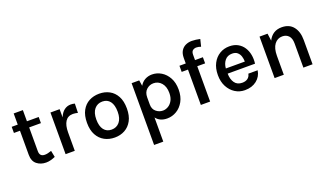

<svg xmlns="http://www.w3.org/2000/svg" viewBox="-81 -1278 3602 2101"><g transform="rotate(-20 1720.5 -227.5)"><path d="M254.5 13.5Q191.5 13.5 147.2 -22Q103 -57.5 103 -131.5V-411.5H32.5V-483H103V-613H210V-483H347V-411.5H210V-135Q210 -71.5 270 -71.5Q302.5 -71.5 347.5 -88L362.5 -12.5Q335.5 -1 309.2 6.2Q283 13.5 254.5 13.5Z M484.5 0V-485H591.5V-389.5Q612.5 -441.5 646.2 -466.8Q680 -492 721.5 -492Q746.5 -492 769 -485.5L766 -378.5Q752.5 -382 737.2 -384.2Q722 -386.5 709.5 -386.5Q650 -386.5 620.8 -341.5Q591.5 -296.5 591.5 -214V0Z M1055 13.5Q989 13.5 936.2 -15Q883.5 -43.5 852.5 -100Q821.5 -156.5 821.5 -241Q821.5 -327 852.5 -383.8Q883.5 -440.5 936.2 -468.5Q989 -496.5 1055 -496.5Q1120 -496.5 1172.2 -468.5Q1224.5 -440.5 1255.2 -383.8Q1286 -327 1286 -241Q1286 -156.5 1255.2 -100Q1224.5 -43.5 1172.2 -15Q1120 13.5 1055 13.5ZM1051.5 -80Q1108.5 -80 1143.8 -121.5Q1179 -163 1179 -241Q1179 -320.5 1147.2 -362.2Q1115.5 -404 1058 -404Q1000.5 -404 965.2 -362.2Q930 -320.5 930 -241Q930 -163 962 -121.5Q994 -80 1051.5 -80Z M1429 236.5V-483H1517.5L1528 -416.5Q1551.5 -457 1588.5 -476.8Q1625.5 -496.5 1669 -496.5Q1726.5 -496.5 1776.5 -466.2Q1826.5 -436 1857.8 -379Q1889 -322 1889 -242Q1889 -161.5 1857.5 -104.5Q1826 -47.5 1774.8 -17Q1723.5 13.5 1665 13.5Q1580 13.5 1536 -44.5V236.5ZM1536 -195.5Q1536 -142 1570.8 -112.8Q1605.5 -83.5 1650.5 -83.5Q1681.5 -83.5 1711.5 -101Q1741.5 -118.5 1761 -153.8Q1780.5 -189 1780.5 -242Q1780.5 -316 1743.8 -358.2Q1707 -400.5 1652 -400.5Q1605.5 -400.5 1570.8 -368.8Q1536 -337 1536 -278Z M2059.5 0V-411.5H1986V-483H2059.5V-546Q2059.5 -597.5 2079.5 -629.8Q2099.5 -662 2132.5 -677.2Q2165.5 -692.5 2204.5 -692.5Q2227.5 -692.5 2252.2 -689.2Q2277 -686 2300.5 -680.5L2280 -597.5Q2251 -608 2226 -608Q2204.5 -608 2186 -594.8Q2167.5 -581.5 2167.5 -544.5V-483H2259V-411.5H2167.5V0Z M2570 13.5Q2508 13.5 2457.2 -18.5Q2406.5 -50.5 2376.2 -108Q2346 -165.5 2346 -241.5Q2346 -321.5 2376 -378.5Q2406 -435.5 2456.8 -466Q2507.5 -496.5 2570 -496.5Q2627 -496.5 2668.2 -473.5Q2709.5 -450.5 2734.8 -411.5Q2760 -372.5 2769 -323.2Q2778 -274 2771 -221.5H2452.5Q2453 -156.5 2482 -114.8Q2511 -73 2570 -73Q2608 -73 2633 -90.8Q2658 -108.5 2665 -144H2773.5Q2762.5 -73 2707.5 -29.8Q2652.5 13.5 2570 13.5ZM2572 -411Q2517.5 -411 2487.2 -373.8Q2457 -336.5 2453 -281.5H2674Q2674 -312.5 2664.8 -342.2Q2655.5 -372 2633.2 -391.5Q2611 -411 2572 -411Z M2918.5 0V-483H3012L3023.5 -398.5Q3072.5 -496.5 3179.5 -496.5Q3268 -496.5 3314.2 -438.2Q3360.5 -380 3360.5 -283V0H3253.5V-283Q3253.5 -341 3225.8 -370.8Q3198 -400.5 3152 -400.5Q3095.5 -400.5 3060.5 -354.2Q3025.5 -308 3025.5 -219.5V0Z"/></g></svg>

Font: Karla SemiBold
Style: Regular
Weight: 600
Designer: Jonathan Pinhorn
Version: Version 2.004; ttfautohint (v1.8.4.7-5d5b);gftools[0.9.33]